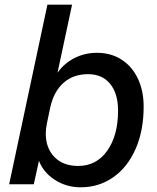

<svg xmlns="http://www.w3.org/2000/svg" viewBox="-20 -785 667 818"><path d="M146 -100 124 0H19L182 -765H287L225 -475Q253 -515 297 -537.5Q341 -560 393 -560Q453 -560 498 -531Q543 -502 567.5 -450Q592 -398 592 -331Q592 -228 557.5 -150Q523 -72 462 -29.5Q401 13 324 13Q263 13 214 -18.5Q165 -50 146 -100ZM175 -216Q175 -154 212 -116Q249 -78 313 -78Q391 -78 437 -143Q483 -208 483 -314Q483 -386 449.5 -427.5Q416 -469 355 -469Q292 -469 250.5 -432Q209 -395 194 -327L180 -260Q175 -235 175 -216Z"/></svg>

Font: Application Medium
Style: Italic
Weight: 500
Italic angle: -12°
Designer: Wei Huang
Foundry: Wei Huang
Version: Version 0.012